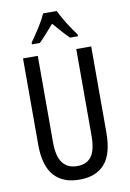

<svg xmlns="http://www.w3.org/2000/svg" viewBox="-102 -1004 726 1076"><g transform="rotate(-10 261.0 -466.5)"><path d="M455 -224Q455 -103 406 -46.5Q357 10 262 10Q167 10 117 -47Q67 -104 67 -223V-714H151V-222Q151 -140 180 -103.5Q209 -67 262 -67Q316 -67 343 -103Q370 -139 370 -223V-714H455ZM299 -943Q315 -909 341 -867.5Q367 -826 392 -793V-783H347Q326 -803 305 -827Q284 -851 261 -877Q238 -851 215.5 -825.5Q193 -800 175 -783H130V-793Q157 -830 182.5 -870.5Q208 -911 222 -943Z"/></g></svg>

Font: Noto Sans Sinhala ExtraCondensed
Style: Regular
Weight: 400
Width: 2
Designer: Jelle Bosma - Monotype Design Team
Foundry: Monotype Imaging Inc.
Version: Version 2.006; ttfautohint (v1.8.4.7-5d5b)